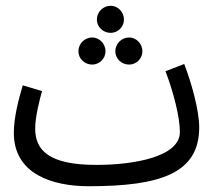

<svg xmlns="http://www.w3.org/2000/svg" viewBox="-20 -625 766 666"><path d="M364 -511C389 -511 410 -532 410 -557C410 -583 389 -605 364 -605C337 -605 316 -583 316 -557C316 -532 337 -511 364 -511ZM300 -401C325 -401 346 -422 346 -447C346 -473 325 -495 300 -495C273 -495 252 -473 252 -447C252 -422 273 -401 300 -401ZM428 -401C453 -401 474 -422 474 -447C474 -473 453 -495 428 -495C401 -495 380 -473 380 -447C380 -422 401 -401 428 -401ZM288 21C539 21 671 -25 671 -183C671 -243 644 -338 619 -403L554 -378C583 -302 604 -217 604 -167C604 -81 445 -53 314 -53C151 -53 102 -103 102 -179C102 -220 118 -282 126 -309L59 -329C44 -279 28 -217 28 -164C28 -21 162 21 288 21Z"/></svg>

Font: Noto Sans Arabic UI XCn
Style: Regular
Weight: 400
Width: 2
Designer: Monotype Design Team, Nadine Chahine and Nizar Qandah
Foundry: Monotype Imaging Inc.
Version: Version 2.010